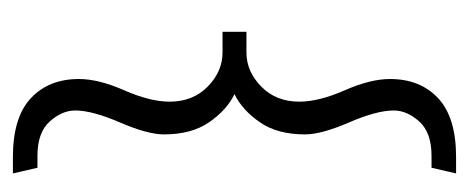

<svg xmlns="http://www.w3.org/2000/svg" viewBox="-240 -460 744 305"><g transform="rotate(-90 132.5 -307.0)"><path d="M136 -307Q111 -319 91.5 -347Q72 -375 72 -419Q72 -445 91 -489Q110 -533 110 -560Q110 -581 92.5 -600.5Q75 -620 38 -620H19L10 -659H36Q99 -659 129.5 -630.5Q160 -602 160 -554Q160 -523 142 -482Q124 -441 124 -410Q124 -373 148 -349.5Q172 -326 202 -326H235V-288H202Q172 -288 148 -264.5Q124 -241 124 -204Q124 -173 142 -132Q160 -91 160 -60Q160 -12 129.5 16.5Q99 45 36 45H10L19 6H38Q75 6 92.5 -13.5Q110 -33 110 -54Q110 -81 91 -125Q72 -169 72 -195Q72 -239 91.5 -267Q111 -295 136 -307Z"/></g></svg>

Font: Palanquin Thin
Style: Regular
Weight: 250
Designer: Pria Ravichandran
Version: Version 1.001